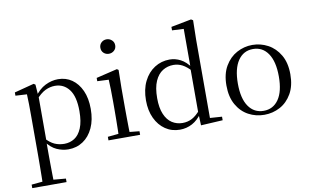

<svg xmlns="http://www.w3.org/2000/svg" viewBox="-99 -1011 2393 1476"><g transform="rotate(-10 1097.5 -272.5)"><path d="M40.5 259.8V232.4L151.7 222.2H189.5L308.2 232.4V259.8ZM125.5 259.8Q126.5 225.6 127 185.1Q127.5 144.5 128 103.1Q128.5 61.7 128.5 26.7V-286.8Q128.5 -338.2 128 -379.5Q127.5 -420.7 125.5 -457.5L36.5 -462.4V-487.9L189.9 -528L202.9 -519.6L208.9 -435.3L210.7 -430.1V-78.7L209.5 -68.7V26.5Q209.5 60.7 210 102.2Q210.5 143.7 211 184.7Q211.5 225.6 212.5 259.8ZM366.6 14.6Q322.1 14.6 277.2 -5.1Q232.3 -24.9 194.2 -77.1H181.4L195.3 -105.1Q232.5 -63.7 267.4 -48.2Q302.2 -32.7 343.5 -32.7Q387.2 -32.7 422.6 -55.1Q458.1 -77.6 479.3 -128.1Q500.5 -178.6 500.5 -260.8Q500.5 -374.9 458.5 -429.7Q416.4 -484.5 347.9 -484.5Q310.4 -484.5 273 -466.8Q235.5 -449.1 191.2 -398.2L180.6 -425H191.5Q230.9 -481.5 280.2 -506.1Q329.6 -530.6 380.3 -530.6Q441.5 -530.6 488.2 -498Q535 -465.4 562.1 -405.4Q589.2 -345.3 589.2 -262.6Q589.2 -177.1 560.5 -114.8Q531.7 -52.4 481.4 -18.9Q431.2 14.6 366.6 14.6Z M681.3 0V-27.8L791.1 -38.6H822.5L928.3 -27.8V0ZM764.3 0Q765.3 -24.4 766.2 -65.3Q767.1 -106.3 767.6 -150.7Q768.1 -195.1 768.1 -228.5V-288.8Q768.1 -339.6 767.2 -380.6Q766.3 -421.6 764.3 -458.9L675.3 -463V-488.6L839.7 -528L851.9 -519.8L849.5 -380.2V-228.5Q849.5 -195.1 850 -150.7Q850.5 -106.3 851.1 -65.3Q851.7 -24.4 852.7 0ZM800.8 -655Q776.9 -655 760.1 -670.5Q743.3 -686 743.3 -711.1Q743.3 -735.9 760.1 -751.8Q776.9 -767.7 800.8 -767.7Q824.2 -767.7 841.7 -751.8Q859.2 -735.9 859.2 -711.1Q859.2 -686 841.7 -670.5Q824.2 -655 800.8 -655Z M1237.4 14.6Q1174 14.6 1124.4 -19Q1074.9 -52.6 1046.7 -112.6Q1018.4 -172.7 1018.4 -251.6Q1018.4 -337.9 1049.4 -400.3Q1080.3 -462.8 1133.3 -496.7Q1186.2 -530.6 1251.4 -530.6Q1295.2 -530.6 1336.3 -509.2Q1377.5 -487.7 1413.7 -437.5H1423.5L1410.8 -411.3Q1375.2 -450.3 1342.6 -467.4Q1310 -484.5 1272.8 -484.5Q1226.9 -484.5 1189 -461.1Q1151.2 -437.6 1128.7 -386.9Q1106.1 -336.1 1106.1 -253.7Q1106.1 -178.2 1127.2 -128.9Q1148.2 -79.6 1184.6 -56.1Q1221.1 -32.7 1266.2 -32.7Q1307.2 -32.7 1341 -50.6Q1374.7 -68.5 1409.4 -110.2L1421.9 -82.4H1412.5Q1378.7 -33.4 1334.1 -9.4Q1289.5 14.6 1237.4 14.6ZM1402 9.6 1397.9 -88.8V-91.6V-430.7L1399.9 -440.3V-743.5L1309.3 -748.1V-775.1L1467.5 -805.5L1482.3 -796.5L1479.3 -644.4V-34.2L1572.6 -27.8V0Z M1896.5 14.6Q1830.2 14.6 1773.4 -15.9Q1716.6 -46.5 1682 -107.4Q1647.4 -168.3 1647.4 -257.8Q1647.4 -347.6 1683.1 -408.5Q1718.7 -469.3 1775.7 -500Q1832.7 -530.6 1896.5 -530.6Q1961.2 -530.6 2018.2 -500.1Q2075.2 -469.5 2110.9 -408.7Q2146.5 -347.8 2146.5 -257.8Q2146.5 -168 2111.4 -107.2Q2076.3 -46.3 2019.5 -15.8Q1962.7 14.6 1896.5 14.6ZM1896.5 -16.4Q1971 -16.4 2013.7 -78.2Q2056.4 -140.1 2056.4 -256.6Q2056.4 -373.4 2013.7 -436.1Q1971 -498.8 1896.5 -498.8Q1822.1 -498.8 1779.3 -436.1Q1736.5 -373.4 1736.5 -256.6Q1736.5 -140.1 1779.3 -78.2Q1822.1 -16.4 1896.5 -16.4Z"/></g></svg>

Font: Noto Serif HK
Style: Regular
Weight: 200
Designer: Ryoko NISHIZUKA 西塚涼子 (kana & ideographs); Frank Grießhammer (Latin, Greek & Cyrillic); Wenlong ZHANG 张文龙 (bopomofo); San
Foundry: Adobe
Version: Version 2.001;hotconv 1.1.0;makeotfexe 2.6.0